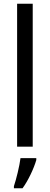

<svg xmlns="http://www.w3.org/2000/svg" viewBox="-20 -780 264 1021"><path d="M154 0V-760H71V0ZM173 71V61H89C84 102 66 175 54 210V221H100C130 180 160 116 173 71Z"/></svg>

Font: Noto Sans Lao UI Cond
Style: Regular
Weight: 400
Width: 3
Designer: Monotype Design Team
Foundry: Monotype Imaging Inc.
Version: Version 2.000